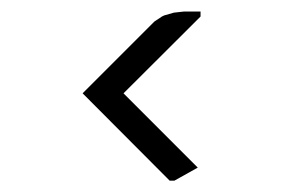

<svg xmlns="http://www.w3.org/2000/svg" viewBox="-20 -405 496 337"><path d="M125 -241.2 251 -367.2 264.2 -376 268.1 -377.9 285.2 -382.8 303.2 -384.8H332V-376L196.8 -241.2L327.1 -110.8L286.1 -87.9H277.8Z"/></svg>

Font: Petahja
Style: Regular
Weight: 400
Designer: T. Christopher White
Version: Version 1.1